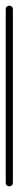

<svg xmlns="http://www.w3.org/2000/svg" viewBox="-20 -650 65 670"><path d="M0 -13H25V-618H0ZM13 -25Q9 -25 6 -23.5Q3 -22 1.5 -19Q0 -16 0 -13Q0 -9 1.5 -6Q3 -3 6 -1.5Q9 0 13 0Q16 0 19 -1.5Q22 -3 23.5 -6Q25 -9 25 -13Q25 -16 23.5 -19Q22 -22 19 -23.5Q16 -25 13 -25ZM13 -630Q9 -630 6 -628.5Q3 -627 1.5 -624Q0 -621 0 -618Q0 -614 1.5 -611Q3 -608 6 -606.5Q9 -605 13 -605Q16 -605 19 -606.5Q22 -608 23.5 -611Q25 -614 25 -618Q25 -621 23.5 -624Q22 -627 19 -628.5Q16 -630 13 -630Z"/></svg>

Font: Wavefont Thin
Style: Regular
Weight: 100
Monospace: yes
Version: Version 3.005;gftools[0.9.33]